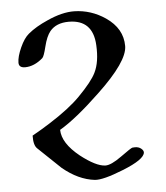

<svg xmlns="http://www.w3.org/2000/svg" viewBox="-52 -575 700 810"><g transform="rotate(-5 298.0 -170.5)"><path d="M71.8 -22Q112.8 -44.9 147.9 -67.4Q233.4 -121.6 279.3 -168.5Q337.4 -227.5 354.5 -263.2Q376.5 -307.1 372.6 -378.9Q367.2 -487.3 265.1 -487.3Q212.4 -487.3 185.5 -455.1Q168.5 -434.1 158.2 -391.8Q147.9 -349.6 140.6 -343.8Q104.5 -312.5 65.9 -312Q39.1 -312 39.1 -333.5Q39.1 -358.9 56.4 -397.2Q73.7 -435.5 94.2 -452.1Q126.5 -479 176.8 -501Q241.2 -530.3 292.5 -529.3Q363.3 -527.8 423.8 -486.8Q493.7 -439 493.7 -364.7Q493.7 -299.3 362.3 -175.3Q259.3 -77.1 189.5 -36.1Q190.4 20.5 262.7 78.6Q327.1 128.9 366.2 130.4Q390.6 131.3 435.8 98.6Q481 65.9 486.6 65.2Q492.2 64.5 497.6 64.5Q513.2 64.5 523.4 72.8Q533.7 81.1 533.2 89.8Q530.8 119.1 438.5 155.8Q352.1 190.4 317.4 187Q248 179.2 181.6 124Q133.8 78.6 86.4 33.2Q70.8 19 71.8 -22Z"/></g></svg>

Font: Accordance
Style: Regular
Weight: 400
Version: Version 1.1 (build May 11, 2018) Miklal Software Solutions, 